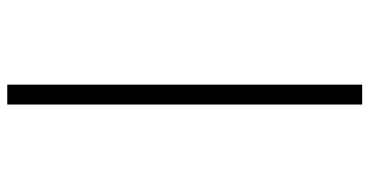

<svg xmlns="http://www.w3.org/2000/svg" viewBox="-270 -530 1040 541"><g transform="rotate(-90 250.5 -260.0)"><path d="M226 -760H282V240H226Z"/></g></svg>

Font: Noto Serif Narrow
Style: Italic
Weight: 400
Width: 4
Italic angle: -12°
Designer: Monotype Design Team
Foundry: Monotype Imaging Inc.
Version: Version 1.001